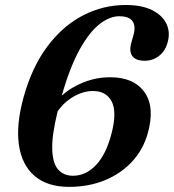

<svg xmlns="http://www.w3.org/2000/svg" viewBox="-20 -734 695 768"><path d="M482.5 -714Q547 -714 587.8 -693.8Q628.5 -673.5 644.8 -640.8Q661 -608 652 -570.5Q643.5 -532.5 618 -511.8Q592.5 -491 559 -491Q522.5 -491 509 -510.2Q495.5 -529.5 505.5 -564L514.5 -596Q523.5 -630.5 509.8 -649.8Q496 -669 456.5 -669Q419 -669 378.8 -638Q338.5 -607 299.5 -537.5Q260.5 -468 227 -351.5Q265 -385.5 315.5 -405.2Q366 -425 420.5 -425Q515.5 -425 558 -365.2Q600.5 -305.5 571 -200.5Q552.5 -135 507.8 -87Q463 -39 398.8 -12.8Q334.5 13.5 256.5 13.5Q169 13.5 118 -30.5Q67 -74.5 55.5 -155.5Q44 -236.5 75 -347.5Q109 -468.5 170.8 -550Q232.5 -631.5 312.8 -672.8Q393 -714 482.5 -714ZM352 -370Q313.5 -370 274.8 -347.8Q236 -325.5 210.5 -288.5Q186.5 -190.5 189 -134.2Q191.5 -78 213.8 -54.5Q236 -31 272 -31Q323.5 -31 364 -73.8Q404.5 -116.5 426 -199.5Q448.5 -286 426.8 -328Q405 -370 352 -370Z"/></svg>

Font: Fraunces 9pt S000 SemiBold
Style: Italic
Weight: 600
Italic angle: -16°
Version: Version 1.000; ttfautohint (v1.8.3)